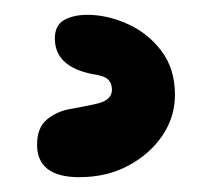

<svg xmlns="http://www.w3.org/2000/svg" viewBox="-20 -31 286 259"><path d="M87 208Q30 208 30 164Q30 141 43.5 130Q57 119 75 116Q85 114 96 112Q107 110 114 108Q131 103 131 90Q131 81 125.5 76Q120 71 105 69Q54 59 54 21Q54 3 66.5 -4Q79 -11 98 -11Q125 -11 152.5 1.5Q180 14 198 38Q216 62 216 97Q216 127 199 152Q182 177 153 192.5Q124 208 87 208Z"/></svg>

Font: DynaPuff Condensed Medium
Style: Regular
Weight: 500
Width: 3
Designer: Toshi Omagari, Jennifer Daniel
Foundry: Google Fonts
Version: Version 2.000; ttfautohint (v1.8.4.7-5d5b)